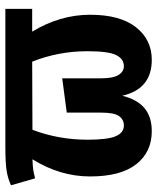

<svg xmlns="http://www.w3.org/2000/svg" viewBox="45 -615 586 716"><g transform="rotate(-90 338.0 -257.0)"><path d="M663 -430H578Q641 -326 641 -214Q641 -102 594.5 -43Q548 16 473 16Q364 16 339 -94Q325 -38 292.5 -11Q260 16 207 16Q129 16 83.5 -42Q38 -100 38 -214Q38 -326 102 -429Q76 -428 62.5 -426Q49 -424 31 -419L5 -509Q31 -521 60.5 -525.5Q90 -530 147 -530H663ZM466 -430 212 -429Q175 -332 175 -223Q175 -149 188 -118.5Q201 -88 228 -88Q250 -88 263 -106Q276 -124 276 -172V-301L404 -318V-172Q404 -128 416.5 -108Q429 -88 449 -88Q476 -88 490.5 -116.5Q505 -145 505 -224Q505 -332 466 -430Z"/></g></svg>

Font: Fira Sans Condensed SemiBold
Style: Regular
Weight: 600
Width: 3
Designer: bBox Type GmbH & Carrois Corporate GbR & Edenspiekermann AG
Foundry: bBox Type GmbH & Carrois Corporate GbR & Edenspiekermann AG
Version: Version 4.301